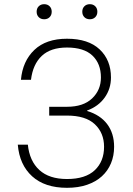

<svg xmlns="http://www.w3.org/2000/svg" viewBox="-20 -891 635 917"><path d="M300 6Q194 6 133.5 -49Q73 -104 65 -200H113Q121 -122 168 -79Q215 -36 300 -36Q388 -36 432.5 -78Q477 -120 477 -190Q477 -256 433 -297.5Q389 -339 300 -339H215V-381H300Q378 -381 420 -421Q462 -461 462 -521Q462 -587 421.5 -625.5Q381 -664 300 -664Q222 -664 179.5 -624Q137 -584 128 -510H80Q88 -599 144 -652.5Q200 -706 300 -706Q402 -706 456 -655Q510 -604 510 -521Q510 -467 480 -425Q450 -383 396 -363V-361Q459 -342 492 -298Q525 -254 525 -190Q525 -147 510 -111Q495 -75 466.5 -49Q438 -23 396 -8.5Q354 6 300 6ZM191 -799Q175 -799 165 -809Q155 -819 155 -835Q155 -851 165 -861Q175 -871 191 -871Q207 -871 217 -861Q227 -851 227 -835Q227 -819 217 -809Q207 -799 191 -799ZM409 -799Q393 -799 383 -809Q373 -819 373 -835Q373 -851 383 -861Q393 -871 409 -871Q425 -871 435 -861Q445 -851 445 -835Q445 -819 435 -809Q425 -799 409 -799Z"/></svg>

Font: PT Root UI Light
Style: Regular
Weight: 300
Designer: Vitaly Kuzmin
Foundry: ParaType Ltd.
Version: Version 2.000G